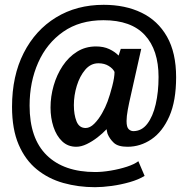

<svg xmlns="http://www.w3.org/2000/svg" viewBox="-20 -636 782 798"><path d="M567 -433 524 -241Q516.5 -209 511.2 -180.5Q506 -152 506 -133Q506 -107.5 514.8 -99.2Q523.5 -91 534 -91Q569 -91 592.2 -121.5Q615.5 -152 627.2 -203Q639 -254 639 -316Q639 -428.5 582 -490.2Q525 -552 410 -552Q311.5 -552 243 -504.2Q174.5 -456.5 138.8 -376Q103 -295.5 103 -197Q103 -60.5 174.2 9.2Q245.5 79 376 79Q405 79 440.8 73Q476.5 67 507.8 56.8Q539 46.5 555 34L581 95Q556 110.5 519.2 121Q482.5 131.5 444 136.8Q405.5 142 375 142Q305.5 142 243.2 124.5Q181 107 133 68Q85 29 57.5 -35Q30 -99 30 -192Q30 -320.5 78.5 -415.8Q127 -511 212.8 -563.5Q298.5 -616 411 -616Q500.5 -616 568.2 -583.2Q636 -550.5 674 -483.8Q712 -417 712 -315Q712 -216.5 683.8 -152.5Q655.5 -88.5 609.5 -57.2Q563.5 -26 510 -26Q470.5 -26 453 -42.5Q435.5 -59 427 -80Q425.5 -84.5 424.8 -89.2Q424 -94 423 -99Q407 -82 385.5 -65.2Q364 -48.5 340.8 -37.2Q317.5 -26 297 -26Q262 -26 238.2 -48.8Q214.5 -71.5 202.2 -108.8Q190 -146 190 -189Q190 -235 203 -280.2Q216 -325.5 240.5 -362.2Q265 -399 300 -421Q335 -443 379 -443Q410.5 -443 434 -432Q457.5 -421 473 -405L482 -433ZM427 -214Q437 -241 446.5 -277.8Q456 -314.5 456 -337Q450 -350.5 432 -361.8Q414 -373 389 -373Q357 -373 334.2 -346.2Q311.5 -319.5 299.2 -279.5Q287 -239.5 287 -199Q287 -159.5 298 -131.8Q309 -104 336 -104Q354 -104 371.8 -121.8Q389.5 -139.5 404 -165Q418.5 -190.5 427 -214Z"/></svg>

Font: Alatsi
Style: Regular
Weight: 400
Designer: Spyros Zevelakis, Eben Sorkin
Foundry: www.sorkintype.com
Version: Version 1.008; ttfautohint (v1.8.4.7-5d5b)